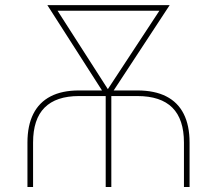

<svg xmlns="http://www.w3.org/2000/svg" viewBox="-20 -748 868 768"><path d="M89.8 0V-177.7Q89.8 -246.1 113.3 -292.5Q136.7 -338.9 182.4 -362.5Q228 -386.2 295.9 -386.2H529.3Q598.6 -386.2 645 -362.5Q691.4 -338.9 714.8 -292.5Q738.3 -246.1 738.3 -177.7V0H715.8V-177.7Q715.8 -271 669.4 -317.4Q623 -363.8 529.3 -363.8H295.9Q204.6 -363.8 158.4 -317.6Q112.3 -271.5 112.3 -177.7V0ZM402.8 0V-369.1H425.3V0ZM405.8 -358.4 169.4 -727.5H195.8L412.6 -389.6V-358.4ZM410.2 -358.4V-389.6L632.3 -727.5H658.7L416.5 -358.4ZM192.9 -705.1V-727.5H633.3V-705.1Z"/></svg>

Font: Inter 18pt Thin
Style: Regular
Weight: 250
Designer: Rasmus Andersson
Foundry: rsms
Version: Version 4.001;git-66647c0bb